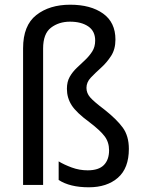

<svg xmlns="http://www.w3.org/2000/svg" viewBox="-20 -785 607 815"><path d="M470 -617Q470 -576 451.5 -547.5Q433 -519 408.5 -497Q384 -475 365.5 -455.5Q347 -436 347 -412Q347 -390 362.5 -372Q378 -354 423 -320Q475 -279 501 -243.5Q527 -208 527 -153Q527 -71 480.5 -30.5Q434 10 357 10Q277 10 229 -21V-100Q252 -86 284.5 -74Q317 -62 352 -62Q399 -62 421 -84.5Q443 -107 443 -147Q443 -181 424.5 -206Q406 -231 360 -266Q304 -307 284 -338.5Q264 -370 264 -408Q264 -438 276 -459Q288 -480 306 -497Q324 -514 341.5 -530.5Q359 -547 371.5 -566.5Q384 -586 384 -613Q384 -653 354.5 -673Q325 -693 277 -693Q230 -693 196.5 -667.5Q163 -642 163 -579V0H78V-580Q78 -677 134 -721Q190 -765 278 -765Q365 -765 417.5 -727.5Q470 -690 470 -617Z"/></svg>

Font: Noto Sans Hebrew SemiCondensed
Style: Regular
Weight: 400
Width: 4
Designer: Monotype Design Team
Foundry: Monotype Imaging Inc.
Version: Version 2.004; ttfautohint (v1.8.4.7-5d5b)